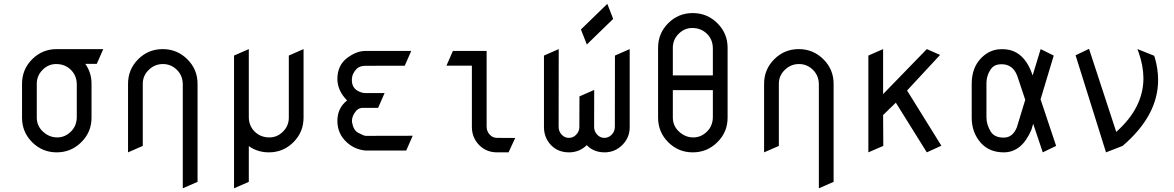

<svg xmlns="http://www.w3.org/2000/svg" viewBox="-20 -807 6217 1017"><path d="M96.7 -363.3Q96.7 -439.5 150.4 -493.2Q204.1 -546.9 280.3 -546.9H526.9L492.7 -468.8H431.6Q464.8 -422.9 464.8 -363.3V-183.6Q464.8 -107.4 410.6 -53.7Q356.4 0 280.3 0Q204.1 0 150.4 -53.7Q96.7 -107.4 96.7 -183.6ZM174.8 -185.1Q174.8 -140.1 207.5 -109.9Q240.7 -79.1 283.2 -79.1Q324.2 -79.1 355.5 -109.9Q385.7 -139.6 386.7 -185.1V-361.8Q385.7 -407.2 355.5 -437Q324.2 -467.8 277.3 -467.8Q236.3 -467.8 205.6 -437Q175.3 -406.7 174.8 -364.7V-361.8Z M843.3 -467.8Q799.3 -467.8 767.6 -436.5Q736.3 -406.2 736.3 -363.3Q736.3 -362.3 736.3 -361.8V-34.2L658.2 0V-363.3Q658.2 -439.5 711.9 -493.2Q765.6 -546.9 841.8 -546.9Q918 -546.9 972.2 -493.2Q1026.4 -439.5 1026.4 -363.3V156.2L948.2 190.4V-361.8Q947.3 -407.2 917 -437Q885.7 -467.8 843.3 -467.8Z M1407.2 -79.1Q1448.2 -79.1 1479 -109.9Q1509.8 -140.6 1509.8 -183.6Q1509.8 -184.6 1509.8 -185.1V-512.7L1587.9 -546.9V-183.6Q1587.9 -107.4 1534.2 -53.7Q1480.5 0 1404.3 0Q1344.2 0 1297.9 -33.2V156.2L1219.7 190.4V-512.7L1297.9 -546.9V-185.1Q1298.8 -139.6 1329.1 -109.9Q1360.4 -79.1 1407.2 -79.1Z M1767.1 -166.5Q1767.1 -234.9 1818.4 -274.9Q1767.1 -327.6 1767.1 -388.7Q1767.1 -462.4 1821.3 -502Q1869.6 -537.1 1915 -537.1H2158.2L2124 -459L1917 -458.5Q1884.8 -458.5 1869.1 -442.4Q1843.8 -416 1843.8 -384.3Q1843.8 -383.8 1843.8 -383.3Q1843.8 -343.8 1874 -326.2Q1895.5 -314 1916 -314H2017.1L1982.9 -235.8H1916H1915Q1908.2 -235.8 1901.4 -235.8Q1880.9 -235.4 1867.2 -220.7Q1844.7 -194.8 1844.2 -167.5Q1844.2 -162.6 1844.7 -159.7Q1852.1 -116.7 1877.4 -103.5Q1908.2 -87.4 1917 -87.4L2166 -87.9L2131.8 -9.8H1915Q1859.4 -15.1 1818.4 -51.8Q1767.1 -97.7 1767.1 -166.5Z M2673.8 0Q2643.6 0 2613.3 0Q2556.2 0 2518.6 -38.1Q2479.5 -77.6 2479.5 -134.8V-135.3V-459H2344.7L2378.9 -537.1H2557.6V-135.3Q2558.1 -110.8 2574.2 -93.8Q2589.4 -77.1 2612.1 -76.7Q2634.8 -76.2 2709 -76.2Z M3057.1 -650.9 3196.8 -786.6 3228 -707 3088.4 -571.3ZM2861.3 -133.3V-512.7L2939.5 -546.9L2939 -135.3Q2939 -110.8 2955.1 -93.8Q2971.2 -76.7 2993.2 -76.7Q3016.1 -76.7 3032.2 -93.8Q3048.8 -111.3 3048.8 -134.8V-135.3L3049.3 -296.4L3127.4 -330.6L3127 -135.3Q3127 -110.8 3143.1 -93.8Q3159.2 -76.7 3181.2 -76.7Q3203.6 -76.7 3220.2 -93.8Q3236.8 -110.8 3236.8 -135.3L3237.3 -512.7L3315.4 -546.9V-132.8Q3315.4 -78.1 3276.4 -39.1Q3237.3 0 3182.1 0Q3125 0 3087.9 -38.1Q3048.8 0 2994.1 0Q2935.5 0 2898.9 -38.1Q2861.8 -76.7 2861.3 -133.3Z M3465.8 -554.2Q3465.8 -630.4 3519.5 -684.1Q3573.2 -737.8 3649.4 -737.8Q3725.6 -737.8 3779.8 -684.1Q3834 -630.4 3834 -554.2V-183.6Q3834 -107.4 3779.8 -53.7Q3725.6 0 3649.4 0Q3573.2 0 3519.5 -53.7Q3465.8 -107.4 3465.8 -183.6ZM3543.9 -185.1Q3543.9 -140.1 3576.7 -109.9Q3609.9 -79.1 3652.3 -79.1Q3693.4 -79.1 3724.6 -109.9Q3754.9 -139.6 3755.9 -185.1V-329.6H3543.9ZM3543.9 -407.7H3755.9V-552.7Q3754.9 -598.1 3724.6 -627.9Q3693.4 -658.7 3646.5 -658.7Q3605.5 -658.7 3574.7 -627.9Q3544.4 -597.7 3543.9 -555.7V-552.7Z M4212.4 -467.8Q4168.5 -467.8 4136.7 -436.5Q4105.5 -406.2 4105.5 -363.3Q4105.5 -362.3 4105.5 -361.8V-34.2L4027.3 0V-363.3Q4027.3 -439.5 4081.1 -493.2Q4134.8 -546.9 4210.9 -546.9Q4287.1 -546.9 4341.3 -493.2Q4395.5 -439.5 4395.5 -363.3V156.2L4317.4 190.4V-361.8Q4316.4 -407.2 4286.1 -437Q4254.9 -467.8 4212.4 -467.8Z M4784.7 -327.6 4966.3 -35.2 4889.2 0 4725.1 -263.2 4657.7 -197.8 4658.7 -34.2 4579.6 0V-512.7L4657.7 -546.9V-308.6L4889.2 -546.9L4959.5 -516.1Z M5284.7 -466.8Q5248.5 -466.8 5230.5 -443.4Q5205.1 -409.2 5205.1 -364.7V-361.8V-185.1Q5205.1 -147.5 5227.5 -110.4Q5247.1 -78.1 5296.9 -78.1Q5344.2 -78.1 5366.2 -132.8L5410.6 -278.3L5368.2 -405.3Q5345.2 -466.8 5284.7 -466.8ZM5452.6 -151.4 5443.4 -120.1Q5392.6 0 5296.9 0Q5217.8 0 5172.4 -53.7Q5127 -107.4 5127 -183.6V-363.3Q5127 -450.2 5179.7 -502Q5225.1 -546.4 5284.2 -546.4Q5287.1 -546.4 5290.5 -546.4Q5403.8 -546.4 5449.7 -407.2L5492.2 -546.9L5561.5 -512.7L5491.7 -280.8L5574.2 -34.2L5503.4 0Z M6097.7 -499Q6114.3 -440.4 6114.3 -383.8Q6114.3 -383.8 6114.3 -382.8Q6114.3 -194.8 5926.3 -34.2L5838.4 0L5677.2 -514.2L5748.5 -548.3L5892.6 -108.4Q6036.6 -236.3 6036.6 -393.1Q6036.1 -459 6011.2 -529.8L6004.4 -547.4L6093.3 -511.7Z"/></svg>

Font: NovaMono
Style: Regular
Weight: 400
Monospace: yes
Version: Version 1.2